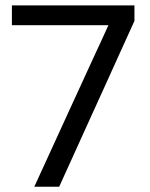

<svg xmlns="http://www.w3.org/2000/svg" viewBox="-20 -706 568 726"><path d="M109.7 0Q140.6 -67.8 171.9 -135.6Q203.2 -203.4 233.2 -269.5L328.6 -477.3Q346.4 -515.6 363.9 -553.6Q381.4 -591.6 398.7 -629.8L415.4 -610.8H275.1Q213.1 -610.8 150.6 -610.8Q88 -610.8 25 -610.8V-685.6H488.4V-626.9Q460.5 -565.5 433.5 -506.1Q406.6 -446.6 377.9 -383.3L314.6 -244.1Q287.4 -183.9 259.5 -122.7Q231.7 -61.5 203.8 0Z"/></svg>

Font: Commissioner Thin
Style: Regular
Weight: 100
Designer: Kostas Bartsokas
Foundry: Kostas Bartsokas
Version: Version 1.001;gftools[0.9.23]